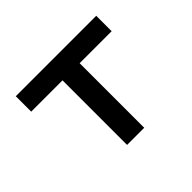

<svg xmlns="http://www.w3.org/2000/svg" viewBox="-144 -944 1188 1188"><g transform="rotate(-45 450.0 -350.0)"><path d="M372 0V-565H98V-700H802V-565H522V0Z"/></g></svg>

Font: Lexend Zetta SemiBold
Style: Regular
Weight: 600
Designer: Bonnie Shaver-Troup, Thomas Jockin
Foundry: Lexend
Version: Version 1.007